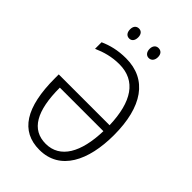

<svg xmlns="http://www.w3.org/2000/svg" viewBox="-264 -1005 1119 1119"><g transform="rotate(45 295.5 -445.5)"><path d="M161 -861C161 -835 174 -819 195 -819C215 -819 228 -834 228 -861C228 -886 215 -901 195 -901C174 -901 161 -886 161 -861ZM322 -861C322 -835 336 -819 356 -819C377 -819 391 -835 391 -861C391 -887 377 -901 356 -901C336 -901 322 -886 322 -861ZM261 -673C398 -673 466 -569 472 -381H53V-350C53 -110 129 10 284 10C454 10 531 -148 531 -358C531 -591 439 -725 264 -725C197 -725 144 -711 97 -690V-636C147 -658 199 -673 261 -673ZM285 -41C168 -41 112 -139 112 -331H471C466 -152 404 -41 285 -41Z"/></g></svg>

Font: Noto Sans Display SemiCondensed Light
Style: Regular
Weight: 300
Width: 4
Designer: Monotype Design Team
Foundry: Monotype Imaging Inc.
Version: Version 1.900